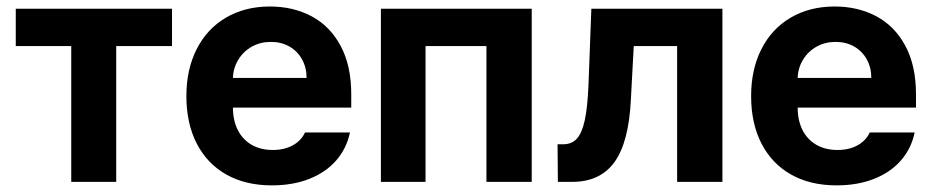

<svg xmlns="http://www.w3.org/2000/svg" viewBox="-20 -557 2859 588"><path d="M28.3 -530.3H506.8V-416H335.9V0H198.2V-416H28.3Z M550.8 -262.7Q550.8 -344.2 582.3 -406.5Q613.8 -468.8 671.9 -502.9Q730 -537.1 806.6 -537.1Q877.9 -537.1 934.3 -507.1Q990.7 -477.1 1023.2 -416.5Q1055.7 -356 1055.7 -268.6V-227.5H693.4Q693.4 -188 708.3 -158.7Q723.1 -129.4 750.7 -113.5Q778.3 -97.7 815.4 -97.7Q851.1 -97.7 877 -112.1Q902.8 -126.5 914.1 -151.4H1051.8Q1041.5 -102.5 1009.8 -65.9Q978 -29.3 927.5 -9.3Q877 10.7 812.5 10.7Q731.9 10.7 673.1 -22.5Q614.3 -55.7 582.5 -117.4Q550.8 -179.2 550.8 -262.7ZM918.9 -318.4Q918.9 -350.1 905 -375.2Q891.1 -400.4 866.2 -414.6Q841.3 -428.7 809.6 -428.7Q777.3 -428.7 751.2 -414.1Q725.1 -399.4 709.7 -374Q694.3 -348.6 693.4 -318.4Z M1146.5 -530.3H1608.4V0H1469.7V-416H1283.2V0H1146.5Z M1687.5 -115.2H1705.1Q1731 -115.2 1746.6 -132.3Q1762.2 -149.4 1770.8 -188.5Q1779.3 -227.5 1782.2 -295.9L1791 -530.3H2192.4V0H2053.7V-416H1920.9L1912.1 -252.9Q1905.8 -121.1 1861.8 -60.5Q1817.9 0 1732.4 0H1688.5Z M2280.3 -262.7Q2280.3 -344.2 2311.8 -406.5Q2343.3 -468.8 2401.4 -502.9Q2459.5 -537.1 2536.1 -537.1Q2607.4 -537.1 2663.8 -507.1Q2720.2 -477.1 2752.7 -416.5Q2785.2 -356 2785.2 -268.6V-227.5H2422.9Q2422.9 -188 2437.7 -158.7Q2452.6 -129.4 2480.2 -113.5Q2507.8 -97.7 2544.9 -97.7Q2580.6 -97.7 2606.4 -112.1Q2632.3 -126.5 2643.6 -151.4H2781.2Q2771 -102.5 2739.3 -65.9Q2707.5 -29.3 2657 -9.3Q2606.4 10.7 2542 10.7Q2461.4 10.7 2402.6 -22.5Q2343.8 -55.7 2312 -117.4Q2280.3 -179.2 2280.3 -262.7ZM2648.4 -318.4Q2648.4 -350.1 2634.5 -375.2Q2620.6 -400.4 2595.7 -414.6Q2570.8 -428.7 2539.1 -428.7Q2506.8 -428.7 2480.7 -414.1Q2454.6 -399.4 2439.2 -374Q2423.8 -348.6 2422.9 -318.4Z"/></svg>

Font: Pretendard Std
Style: Bold
Weight: 700
Designer: Base glyphs from Inter by Rasmus Andersson; Hangeul glyphs from Noto Sans CJK(Source Han Sans) by Jang Soo-young and Kan
Foundry: Kil Hyung-jin
Version: Version 1.309